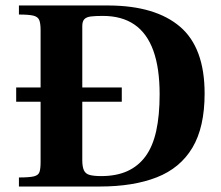

<svg xmlns="http://www.w3.org/2000/svg" viewBox="-20 -680 805 700"><path d="M39 -309V-361H424V-309ZM49 0V-33Q87 -33 103.5 -37Q120 -41 124 -53Q128 -65 128 -89V-570Q128 -595 123 -607Q118 -619 101.5 -623Q85 -627 49 -627V-660H377Q547 -659 636.5 -582.5Q726 -506 726 -339Q726 -216 681.5 -141.5Q637 -67 551.5 -33.5Q466 0 344 0ZM349 -38Q404 -38 444 -56Q484 -74 510.5 -110Q537 -146 549.5 -202.5Q562 -259 562 -336Q562 -432 539 -495.5Q516 -559 470 -590.5Q424 -622 355 -622Q328 -622 311.5 -620Q295 -618 287.5 -610Q280 -602 280 -585V-96Q280 -72 286 -59Q292 -46 307.5 -42Q323 -38 349 -38Z"/></svg>

Font: Frank Ruhl Libre
Style: Bold
Weight: 700
Designer: Yanek Iontef
Foundry: Fontef
Version: Version 6.004